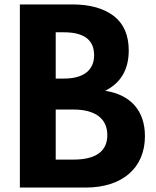

<svg xmlns="http://www.w3.org/2000/svg" viewBox="-20 -845 702 865"><path d="M366 0C530 0 633 -87.5 633 -231.5C633 -345.5 569.5 -418 454 -436C524.5 -471.5 560 -532 560 -617.5C560 -686.5 537.5 -738.5 492.5 -773C447.5 -807.5 385.5 -825 306 -825H69.5V0ZM231 -699.5H268.5C358.5 -699.5 404 -665 404 -596.5C404 -528.5 356 -491 268.5 -491H231ZM231 -351.5H311C409.5 -351.5 463.5 -310.5 463.5 -236.5C463.5 -164 412.5 -126 311 -126H231Z"/></svg>

Font: Spartan
Style: Bold
Weight: 700
Designer: Matt Bailey, Mirko Velimirovic
Foundry: Matt Bailey
Version: Version 1.003